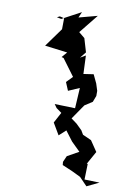

<svg xmlns="http://www.w3.org/2000/svg" viewBox="-116 -983 870 1266"><g transform="rotate(10 319.0 -350.0)"><path d="M188 -860 218 -853 217 -779 126 -653 277 -634 246 -598 260 -594 343 -482 303 -441 326 -386 400 -418 392 -281 255 -285 272 -261 308 -235 270 -164 316 -86 361 -127 411 -61 470 -3 393 40 375 81 377 102 445 131 503 159 555 213 636 174 535 171 538 66 427 62 531 67 580 -21 532 -92 474 -118 458 -145 419 -183 381 -211 449 -310 500 -343 516 -385V-419L501 -466L474 -523L407 -513L402 -636L366 -615L399 -656L372 -747L332 -780L434 -907L310 -874L327 -913L200 -845L170 -851Z"/></g></svg>

Font: Hussar Lance
Style: ExBdObl
Weight: 700
Foundry: Cannot Into Space Fonts, PlusOne Fonts
Version: Version 2.270